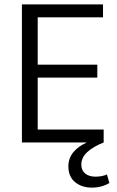

<svg xmlns="http://www.w3.org/2000/svg" viewBox="-20 -650 534 876"><path d="M453 0Q405 19 378 44Q351 69 351 101Q351 127 368.5 141.5Q386 156 415 156Q446 156 468 146L479 185Q444 206 399 206Q353 206 322.5 181Q292 156 292 109Q292 71 315.5 43.5Q339 16 373 2V0H80V-630H450V-571H152V-355H424V-296H152V-59H453Z"/></svg>

Font: Ek Mukta Light
Style: Regular
Weight: 300
Designer: Girish Dalvi and Yashodeep Gholap
Foundry: Ek Type
Version: Version 2.538;PS 1.002;hotconv 16.6.51;makeotf.lib2.5.65220;